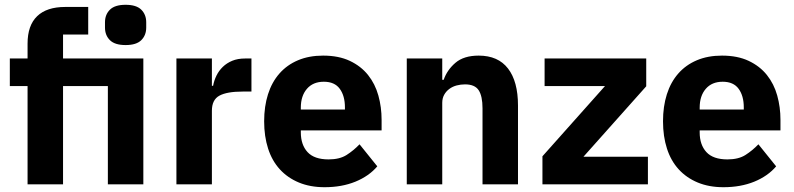

<svg xmlns="http://www.w3.org/2000/svg" viewBox="-20 -769 3312 801"><path d="M95 -410H21V-525H95V-587Q95 -663 135 -701.5Q175 -740 252 -740H348V-625H243V-525H578V0H430V-410H243V0H95ZM504 -581Q459 -581 438.5 -601.5Q418 -622 418 -654V-676Q418 -708 438.5 -728.5Q459 -749 504 -749Q549 -749 569.5 -728.5Q590 -708 590 -676V-654Q590 -622 569.5 -601.5Q549 -581 504 -581Z M716 0V-525H864V-411H869Q873 -433 883 -453.5Q893 -474 909.5 -490Q926 -506 949 -515.5Q972 -525 1003 -525H1029V-387H992Q927 -387 895.5 -370Q864 -353 864 -307V0Z M1334 12Q1274 12 1227 -7.5Q1180 -27 1147.5 -62.5Q1115 -98 1098.5 -149Q1082 -200 1082 -263Q1082 -325 1098 -375.5Q1114 -426 1145.5 -462Q1177 -498 1223 -517.5Q1269 -537 1328 -537Q1393 -537 1439.5 -515Q1486 -493 1515.5 -456Q1545 -419 1558.5 -370.5Q1572 -322 1572 -269V-225H1235V-217Q1235 -165 1263 -134.5Q1291 -104 1351 -104Q1397 -104 1426 -122.5Q1455 -141 1480 -167L1554 -75Q1519 -34 1462.5 -11Q1406 12 1334 12ZM1331 -428Q1286 -428 1260.5 -398.5Q1235 -369 1235 -320V-312H1419V-321Q1419 -369 1397.5 -398.5Q1376 -428 1331 -428Z M1677 0V-525H1825V-436H1831Q1845 -477 1880 -507Q1915 -537 1977 -537Q2058 -537 2099.5 -483Q2141 -429 2141 -329V0H1993V-317Q1993 -368 1977 -392.5Q1961 -417 1920 -417Q1902 -417 1885 -412.5Q1868 -408 1854.5 -398Q1841 -388 1833 -373.5Q1825 -359 1825 -340V0Z M2243 0V-117L2504 -410H2252V-525H2676V-409L2414 -115H2683V0Z M2998 12Q2938 12 2891 -7.5Q2844 -27 2811.5 -62.5Q2779 -98 2762.5 -149Q2746 -200 2746 -263Q2746 -325 2762 -375.5Q2778 -426 2809.5 -462Q2841 -498 2887 -517.5Q2933 -537 2992 -537Q3057 -537 3103.5 -515Q3150 -493 3179.5 -456Q3209 -419 3222.5 -370.5Q3236 -322 3236 -269V-225H2899V-217Q2899 -165 2927 -134.5Q2955 -104 3015 -104Q3061 -104 3090 -122.5Q3119 -141 3144 -167L3218 -75Q3183 -34 3126.5 -11Q3070 12 2998 12ZM2995 -428Q2950 -428 2924.5 -398.5Q2899 -369 2899 -320V-312H3083V-321Q3083 -369 3061.5 -398.5Q3040 -428 2995 -428Z"/></svg>

Font: IBM Plex Sans Arabic
Style: Bold
Weight: 700
Designer: Mike Abbink, Paul van der Laan, Pieter van Rosmalen, Wael Morcos, Khajak Apelian
Foundry: Bold Monday
Version: Version 1.2